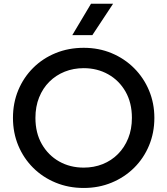

<svg xmlns="http://www.w3.org/2000/svg" viewBox="-20 -964 872 1000"><path d="M416 15Q337 15 269.8 -12.8Q202.5 -40.5 152.8 -90Q103 -139.5 75.2 -206Q47.5 -272.5 47.5 -350Q47.5 -428 75.2 -494.5Q103 -561 152.8 -610.5Q202.5 -660 269.8 -687.5Q337 -715 416 -715Q494.5 -715 561.5 -687Q628.5 -659 678.5 -609Q728.5 -559 756.2 -492.8Q784 -426.5 784 -350Q784 -272.5 756.2 -206Q728.5 -139.5 678.5 -90Q628.5 -40.5 561.5 -12.8Q494.5 15 416 15ZM416 -91Q469 -91 514.8 -109.2Q560.5 -127.5 594.5 -161.8Q628.5 -196 647.8 -243.8Q667 -291.5 667 -350Q667 -428.5 633.8 -486.8Q600.5 -545 543.5 -577Q486.5 -609 416 -609Q363 -609 317.2 -590.8Q271.5 -572.5 237.2 -538.5Q203 -504.5 183.8 -456.8Q164.5 -409 164.5 -350Q164.5 -271.5 198 -213.2Q231.5 -155 288.2 -123Q345 -91 416 -91ZM356.5 -781 454 -944.5H569L461 -781Z"/></svg>

Font: Geologica Roman
Style: Regular
Weight: 400
Designer: Sindre Bremnes, Frode Helland
Foundry: Monokrom Skriftforlag AS
Version: Version 1.010;gftools[0.9.28]